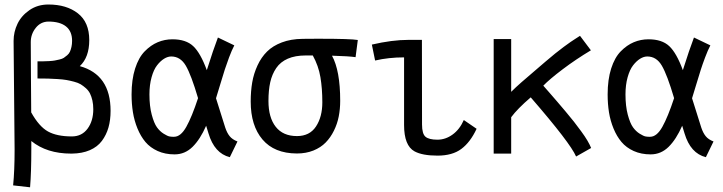

<svg xmlns="http://www.w3.org/2000/svg" viewBox="-20 -668 3145 835"><path d="M292.5 -74.7Q335.9 -74.7 360.8 -108.4Q385.7 -142.1 385.7 -192.9Q385.7 -213.9 381.8 -231Q377.9 -248 371.6 -261Q365.2 -273.9 353.8 -284.2Q342.3 -294.4 331.1 -301.3Q319.8 -308.1 302 -312.7Q284.2 -317.4 268.8 -320.1Q253.4 -322.8 230.2 -324.2Q207 -325.7 188.7 -326.2Q170.4 -326.7 143.1 -326.7V-401.4Q160.6 -401.4 169.7 -401.4Q178.7 -401.4 194.3 -402.3Q210 -403.3 218 -404.8Q226.1 -406.2 238.5 -409.2Q251 -412.1 257.6 -416.5Q264.2 -420.9 272.2 -427.7Q280.3 -434.6 284.2 -443.4Q288.1 -452.1 290.8 -464.1Q293.5 -476.1 293.5 -490.7Q293.5 -531.7 267.1 -553Q240.7 -574.2 190.4 -574.2Q156.7 -573.7 135.3 -546.6Q113.8 -519.5 113.8 -484.9Q113.8 -460.9 114.5 -350.3Q115.2 -239.7 115.7 -179.2Q149.9 -117.7 188.7 -96.2Q227.5 -74.7 292.5 -74.7ZM116.2 -54.7V-19Q116.2 81.5 110.8 146.5L37.1 138.2Q43.5 74.7 43.5 -18.1Q43.5 -64.5 41.3 -256.3Q39.1 -448.2 39.1 -489.7Q39.1 -529.3 56.2 -564.7Q73.2 -600.1 108.6 -624.3Q144 -648.4 190.4 -648.4Q269.5 -648.4 318.8 -609.9Q368.2 -571.3 368.2 -493.7Q368.2 -418.9 327.1 -380.4Q460.9 -343.3 460.9 -186Q460.9 -146 451.7 -113.5Q442.4 -81.1 423.1 -55.2Q403.8 -29.3 370.6 -14.9Q337.4 -0.5 292.5 0H289.1Q183.6 0 116.2 -54.7Z M629.9 -257.3Q629.9 -206.5 639.9 -169.2Q649.9 -131.8 662.6 -114.3Q675.3 -96.7 691.9 -86.4Q708.5 -76.2 716.6 -74.7Q724.6 -73.2 731 -73.2H737.3Q766.1 -73.2 790.3 -116.5Q814.5 -159.7 841.3 -241.2Q811.5 -342.3 788.1 -382.3Q764.6 -422.4 724.6 -422.4Q709.5 -422.4 693.6 -412.6Q677.7 -402.8 663.1 -384Q648.4 -365.2 639.2 -332Q629.9 -298.8 629.9 -257.3ZM919.4 -240.7Q953.6 -130.9 959.5 -113.3Q967.3 -89.8 978.8 -75.7Q990.2 -61.5 1012.7 -52.7L979.5 15.6Q912.6 -1 886.7 -87.9Q879.9 -110.4 876.5 -121.1Q850.6 -62 817.4 -29.3Q784.2 3.4 739.3 3.4Q698.2 3.4 665.8 -11.2Q633.3 -25.9 612.5 -50.5Q591.8 -75.2 577.9 -109.1Q564 -143.1 558.1 -179.7Q552.2 -216.3 552.2 -257.3Q552.2 -321.8 567.6 -369.9Q583 -418 609.4 -444.8Q635.7 -471.7 666 -484.4Q696.3 -497.1 730 -497.1Q788.6 -497.1 820.3 -467.3Q852.1 -437.5 879.4 -362.8Q907.7 -452.6 927.7 -504.9L999 -470.7Q987.8 -449.2 976.1 -418Q964.4 -386.7 957.8 -366Q951.2 -345.2 937.5 -300Q923.8 -254.9 919.4 -240.7Z M1340.3 -426.8Q1340.3 -426.8 1329.6 -426.8Q1329.6 -426.8 1309.6 -426.8Q1263.7 -426.8 1231.7 -412.8Q1199.7 -398.9 1181.4 -372.1Q1163.1 -345.2 1155.3 -310.5Q1147.5 -275.9 1147.5 -229Q1147.5 -156.7 1179.2 -116.5Q1210.9 -76.2 1271.5 -76.2Q1326.7 -76.2 1354.2 -117.9Q1381.8 -159.7 1381.8 -223.1Q1381.8 -282.7 1373.5 -332.3Q1365.2 -381.8 1340.3 -426.8ZM1423.8 -425.8Q1459.5 -360.8 1459.5 -229.5Q1459.5 -193.8 1453.1 -161.4Q1446.8 -128.9 1432.1 -99.4Q1417.5 -69.8 1396.2 -48.1Q1375 -26.4 1343 -13.4Q1311 -0.5 1271.5 -0.5H1270.5Q1172.9 -1 1121.6 -61.3Q1070.3 -121.6 1070.3 -226.6Q1070.3 -271.5 1076.9 -309.8Q1083.5 -348.1 1099.9 -383.5Q1116.2 -418.9 1141.4 -443.8Q1166.5 -468.8 1205.8 -483.6Q1245.1 -498.5 1295.4 -499Q1296.4 -499 1321.5 -499.3Q1346.7 -499.5 1367.7 -499.5Q1505.9 -499.5 1536.1 -494.1L1526.4 -419.4Q1497.1 -423.8 1423.8 -425.8Z M1756.3 -494.6H1814.9Q1814.9 -494.6 1815.4 -126.5Q1815.4 -85.9 1830.6 -73.2Q1845.7 -60.5 1882.3 -60.5Q1917.5 -60.5 1948.2 -82.8Q1979 -105 1997.1 -146L2052.7 -107.9Q2025.4 -49.3 1986.3 -20.3Q1947.3 8.8 1882.8 8.8Q1816.9 8.8 1782.7 -9.8Q1737.3 -34.7 1737.3 -124.5V-418.5Q1670.4 -418.5 1611.3 -404.8L1597.2 -474.1Q1685.5 -494.6 1756.3 -494.6Z M2342.8 -295.4Q2348.1 -289.6 2369.4 -265.1Q2390.6 -240.7 2403.6 -225.6Q2416.5 -210.4 2438.7 -184.3Q2460.9 -158.2 2476.1 -138.7Q2491.2 -119.1 2507.6 -96.9Q2523.9 -74.7 2534.7 -56.4Q2545.4 -38.1 2550.8 -24.4L2485.4 12.7Q2460.4 -45.9 2288.1 -244.6Q2230 -194.8 2203.1 -158.2V0H2127V-498H2203.1V-268.6Q2223.1 -288.6 2247.3 -309.8Q2271.5 -331.1 2303.2 -357.9Q2335 -384.8 2352.1 -399.9Q2397 -438.5 2431.4 -463.9Q2465.8 -489.3 2483.4 -500Q2501 -510.7 2502.4 -512.2L2549.8 -449.2Q2483.9 -409.7 2426.8 -366.5Q2369.6 -323.2 2342.8 -295.4Z M2700.2 -257.3Q2700.2 -206.5 2710.2 -169.2Q2720.2 -131.8 2732.9 -114.3Q2745.6 -96.7 2762.2 -86.4Q2778.8 -76.2 2786.9 -74.7Q2794.9 -73.2 2801.3 -73.2H2807.6Q2836.4 -73.2 2860.6 -116.5Q2884.8 -159.7 2911.6 -241.2Q2881.8 -342.3 2858.4 -382.3Q2835 -422.4 2794.9 -422.4Q2779.8 -422.4 2763.9 -412.6Q2748 -402.8 2733.4 -384Q2718.8 -365.2 2709.5 -332Q2700.2 -298.8 2700.2 -257.3ZM2989.7 -240.7Q3023.9 -130.9 3029.8 -113.3Q3037.6 -89.8 3049.1 -75.7Q3060.5 -61.5 3083 -52.7L3049.8 15.6Q2982.9 -1 2957 -87.9Q2950.2 -110.4 2946.8 -121.1Q2920.9 -62 2887.7 -29.3Q2854.5 3.4 2809.6 3.4Q2768.6 3.4 2736.1 -11.2Q2703.6 -25.9 2682.9 -50.5Q2662.1 -75.2 2648.2 -109.1Q2634.3 -143.1 2628.4 -179.7Q2622.6 -216.3 2622.6 -257.3Q2622.6 -321.8 2637.9 -369.9Q2653.3 -418 2679.7 -444.8Q2706.1 -471.7 2736.3 -484.4Q2766.6 -497.1 2800.3 -497.1Q2858.9 -497.1 2890.6 -467.3Q2922.4 -437.5 2949.7 -362.8Q2978 -452.6 2998 -504.9L3069.3 -470.7Q3058.1 -449.2 3046.4 -418Q3034.7 -386.7 3028.1 -366Q3021.5 -345.2 3007.8 -300Q2994.1 -254.9 2989.7 -240.7Z"/></svg>

Font: Fantasque Sans Mono
Style: Regular
Weight: 400
Monospace: yes
Designer: Jany Belluz
Version: Version 1.8.0 ; ttfautohint (v1.8.2)